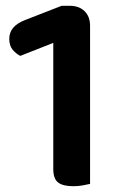

<svg xmlns="http://www.w3.org/2000/svg" viewBox="-20 -635 416 663"><path d="M50 -442Q36 -449 24 -463Q12 -477 12 -501Q12 -545 67 -566L193 -615H221Q253 -615 272 -596.5Q291 -578 291 -546V0Q282 2 266.5 5Q251 8 233 8Q197 8 180.5 -5Q164 -18 164 -51V-487Z"/></svg>

Font: Baloo Da 2 SemiBold
Style: Regular
Weight: 600
Designer: Noopur Datye, Sulekha Rajkumar and Ek Type
Foundry: Ek Type
Version: Version 1.640;hotconv 1.0.111;makeotfexe 2.5.65597; ttfautoh